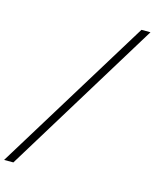

<svg xmlns="http://www.w3.org/2000/svg" viewBox="-253 -904 919 1141"><g transform="rotate(15 206.0 -333.0)"><path d="M472.7 -812H528.3L-58.6 146H-115.7Z"/></g></svg>

Font: Reddit Sans Vanilla Light
Style: Italic
Weight: 300
Italic angle: -11.25°
Designer: Stephen Hutchings
Version: Version 1.013